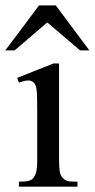

<svg xmlns="http://www.w3.org/2000/svg" viewBox="-33 -697 354 717"><path d="M37.6 0V-18.6Q62 -18.6 74 -21.7Q85.9 -24.9 92.8 -33.7Q95.7 -38.1 98.1 -43.2Q100.6 -48.3 102.3 -55.9Q104 -63.5 105 -74.5Q106 -85.4 106 -101.1V-273.4Q106 -303.2 105.7 -323.5Q105.5 -343.8 104.2 -356.9Q103 -370.1 100.3 -377.2Q97.7 -384.3 92.8 -388.7Q84 -397 71.3 -396.5Q58.6 -396 37.6 -388.7L31.2 -406.2L166.5 -460H187.5V-101.1Q187.5 -71.3 190.2 -56.4Q192.9 -41.5 199.2 -34.7Q204.1 -29.3 208.5 -26.1Q212.9 -22.9 219 -21.2Q225.1 -19.5 233.9 -19Q242.7 -18.6 256.3 -18.6V0ZM266.1 -508.8 143.6 -613.3 21.5 -508.8H-13.2L112.8 -676.8H175.3L300.8 -508.8Z"/></svg>

Font: Doulos SIL
Style: Regular
Weight: 400
Designer: Walt Agee, Victor Gaultney, Peter Martin, Debbi Hosken
Foundry: SIL International
Version: Version 4.110; 2011; Maintenance release